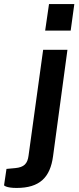

<svg xmlns="http://www.w3.org/2000/svg" viewBox="-97 -762 390 948"><path d="M270 -742H145L126 -611H252ZM165 9 236 -516H116L44 6C39 46 22 64 -22 68L-65 72L-77 153C-77 153 -68 166 -15 166C99 166 151 114 165 9Z"/></svg>

Font: United Sans SemiBold
Style: Italic
Weight: 600
Italic angle: -8°
Designer: Pablo Impallari, Rodrigo Fuenzalida (Modified by Dan O. Williams)
Version: Version 1.000;PS 001.000;hotconv 1.0.88;makeotf.lib2.5.64775